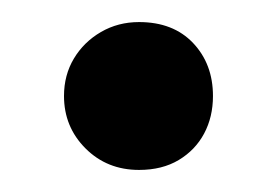

<svg xmlns="http://www.w3.org/2000/svg" viewBox="-20 -364 252 174"><path d="M106 -210Q77 -210 57.5 -229.5Q38 -249 38 -277Q38 -296 47 -311Q56 -326 71.5 -335Q87 -344 106 -344Q137 -344 155 -325Q173 -306 173 -277Q173 -258 165 -243Q157 -228 142 -219Q127 -210 106 -210Z"/></svg>

Font: Mona Sans ExtraLight Medium
Style: Regular
Weight: 500
Version: Version 2.000